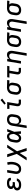

<svg xmlns="http://www.w3.org/2000/svg" viewBox="3092 -3904 1026 7251"><g transform="rotate(-90 3605.5 -278.0)"><path d="M253 8Q225 8 197.5 5Q170 2 145 -6.5Q120 -15 98 -29.5Q76 -44 61.5 -65Q47 -86 41.5 -113Q36 -140 41 -168Q44 -187 53.5 -206Q63 -225 80 -238.5Q97 -252 116 -260.5Q135 -269 155 -275Q139 -284 125.5 -296.5Q112 -309 103.5 -325Q95 -341 93.5 -360.5Q92 -380 95 -400Q99 -422 110.5 -443Q122 -464 141 -479.5Q160 -495 182 -504.5Q204 -514 226 -519Q248 -524 270.5 -526Q293 -528 316 -528Q340 -528 364.5 -526Q389 -524 412 -517.5Q435 -511 455.5 -500.5Q476 -490 491.5 -473Q507 -456 513.5 -433Q520 -410 516 -386Q516 -384 515.5 -382.5Q515 -381 515 -379H419Q420 -380 420 -380.5Q420 -381 420 -381Q422 -393 417.5 -404Q413 -415 404.5 -422Q396 -429 385 -433.5Q374 -438 362.5 -440Q351 -442 339.5 -443Q328 -444 316 -444Q303 -444 291 -443.5Q279 -443 267 -440.5Q255 -438 242.5 -434.5Q230 -431 219 -424.5Q208 -418 199.5 -407.5Q191 -397 189 -385Q187 -372 190.5 -360Q194 -348 202.5 -339.5Q211 -331 222 -325.5Q233 -320 245 -317Q257 -314 270 -313Q283 -312 295 -312H360L346 -228H282Q267 -228 253 -227.5Q239 -227 224.5 -224Q210 -221 196 -216.5Q182 -212 169 -204Q156 -196 147 -183Q138 -170 135 -156Q133 -142 137 -128.5Q141 -115 150 -106Q159 -97 171.5 -91Q184 -85 197.5 -81.5Q211 -78 225 -77Q239 -76 253 -76Q267 -76 281.5 -77Q296 -78 310.5 -81.5Q325 -85 339 -91Q353 -97 365.5 -106Q378 -115 387 -128.5Q396 -142 398 -156H494Q489 -131 477 -106.5Q465 -82 446 -62.5Q427 -43 403.5 -28.5Q380 -14 355 -6Q330 2 304 5Q278 8 253 8Z M850 8Q819 8 789.5 1.5Q760 -5 736 -20.5Q712 -36 695 -59Q678 -82 670 -110.5Q662 -139 662 -169.5Q662 -200 667 -231L715 -520H812L762 -217Q759 -200 758 -183Q757 -166 760.5 -150Q764 -134 771 -119.5Q778 -105 790 -95Q802 -85 818 -80.5Q834 -76 851 -76Q874 -76 897 -85Q920 -94 938 -111Q956 -128 969 -149.5Q982 -171 991 -193Q1000 -215 1006.5 -238Q1013 -261 1017 -284Q1026 -340 1023 -395Q1020 -450 1006 -502L1099 -522Q1114 -463 1118 -399Q1122 -335 1111 -270Q1106 -237 1096 -204Q1086 -171 1070.5 -139.5Q1055 -108 1032.5 -79.5Q1010 -51 980.5 -30Q951 -9 917 -0.5Q883 8 850 8Z M1175 215 1419 -158 1297 -520H1405L1485 -258L1655 -520H1763L1519 -147L1641 215H1533L1453 -47L1283 215Z M2021 8Q1991 8 1962 1.5Q1933 -5 1910.5 -21Q1888 -37 1873 -61Q1858 -85 1851.5 -113Q1845 -141 1845.5 -171Q1846 -201 1851 -231L1868 -331Q1872 -357 1880 -382Q1888 -407 1902.5 -430.5Q1917 -454 1937.5 -473.5Q1958 -493 1982 -505.5Q2006 -518 2032.5 -523Q2059 -528 2084 -528Q2110 -528 2134 -519.5Q2158 -511 2175.5 -494Q2193 -477 2204.5 -455.5Q2216 -434 2224 -411Q2234 -438 2243 -465.5Q2252 -493 2262 -520H2358Q2332 -453 2307 -385.5Q2282 -318 2254 -252Q2260 -189 2264.5 -126Q2269 -63 2274 0H2178Q2177 -24 2177 -48.5Q2177 -73 2177 -98Q2163 -77 2146.5 -57.5Q2130 -38 2110 -23Q2090 -8 2067 0Q2044 8 2021 8ZM2021 -76Q2041 -76 2060 -87Q2079 -98 2093.5 -114.5Q2108 -131 2119 -149.5Q2130 -168 2139.5 -187Q2149 -206 2157.5 -225.5Q2166 -245 2173 -265Q2172 -284 2170 -302.5Q2168 -321 2165 -339Q2162 -357 2157 -375Q2152 -393 2143 -408Q2134 -423 2118.5 -433.5Q2103 -444 2084 -444Q2069 -444 2053 -440Q2037 -436 2023.5 -427Q2010 -418 1999 -405Q1988 -392 1981 -377.5Q1974 -363 1969.5 -348Q1965 -333 1962 -317L1946 -217Q1943 -201 1942 -185Q1941 -169 1943 -153.5Q1945 -138 1950 -123.5Q1955 -109 1965 -98Q1975 -87 1989.5 -81.5Q2004 -76 2021 -76Z M2394 215 2484 -331Q2488 -358 2497.5 -384.5Q2507 -411 2523.5 -434.5Q2540 -458 2562.5 -477Q2585 -496 2611 -507.5Q2637 -519 2664.5 -523.5Q2692 -528 2719 -528Q2751 -528 2781.5 -522.5Q2812 -517 2838 -502Q2864 -487 2882.5 -464Q2901 -441 2910 -412.5Q2919 -384 2919 -352.5Q2919 -321 2914 -289L2898 -189Q2893 -164 2885.5 -139Q2878 -114 2864.5 -91Q2851 -68 2831.5 -48.5Q2812 -29 2788.5 -16Q2765 -3 2739.5 2.5Q2714 8 2689 8Q2662 8 2637 1.5Q2612 -5 2592.5 -20Q2573 -35 2561 -57Q2549 -79 2543 -104L2490 215ZM2664 -76Q2681 -76 2697.5 -79.5Q2714 -83 2729.5 -91Q2745 -99 2758.5 -111.5Q2772 -124 2781 -139Q2790 -154 2795 -170Q2800 -186 2803 -203L2820 -303Q2823 -321 2823.5 -338.5Q2824 -356 2820 -372.5Q2816 -389 2807 -403Q2798 -417 2784.5 -426.5Q2771 -436 2753.5 -440Q2736 -444 2719 -444Q2718 -444 2718 -444Q2718 -444 2718 -444Q2702 -444 2685 -441Q2668 -438 2652.5 -430Q2637 -422 2623.5 -409.5Q2610 -397 2601 -382Q2592 -367 2586.5 -350.5Q2581 -334 2578 -317L2564 -228Q2560 -209 2559.5 -190.5Q2559 -172 2562.5 -154.5Q2566 -137 2574.5 -121.5Q2583 -106 2596.5 -95.5Q2610 -85 2627.5 -80.5Q2645 -76 2664 -76Z M3357 0Q3335 0 3314 -3.5Q3293 -7 3275.5 -17Q3258 -27 3245 -42.5Q3232 -58 3225.5 -77.5Q3219 -97 3219 -118.5Q3219 -140 3222 -162L3268 -436H3120V-520H3378L3317 -148Q3315 -136 3315 -124.5Q3315 -113 3320 -103.5Q3325 -94 3335 -89Q3345 -84 3357 -84H3469V0ZM3326 -575 3281 -625 3453 -771 3509 -709Z M3854 8Q3823 8 3792 2.5Q3761 -3 3735.5 -18Q3710 -33 3691.5 -56Q3673 -79 3663.5 -107.5Q3654 -136 3654 -167.5Q3654 -199 3659 -231L3676 -331Q3680 -358 3690 -384.5Q3700 -411 3717 -434Q3734 -457 3757.5 -475.5Q3781 -494 3807 -505Q3833 -516 3860.5 -522Q3888 -528 3915 -528Q3919 -528 3923 -528Q3927 -528 3931 -528L4211 -520L4197 -436L4062 -440Q4078 -427 4088.5 -410Q4099 -393 4104.5 -373.5Q4110 -354 4110 -332.5Q4110 -311 4106 -289L4090 -189Q4085 -162 4076 -135.5Q4067 -109 4050.5 -85.5Q4034 -62 4011 -43Q3988 -24 3962 -12.5Q3936 -1 3908.5 3.5Q3881 8 3854 8ZM3855 -76Q3872 -76 3889 -79Q3906 -82 3921.5 -90Q3937 -98 3950 -110.5Q3963 -123 3972.5 -138Q3982 -153 3987 -169.5Q3992 -186 3995 -203L4012 -303Q4016 -328 4015 -352.5Q4014 -377 4003.5 -398Q3993 -419 3972 -430.5Q3951 -442 3926 -444H3917Q3915 -444 3913 -444Q3911 -444 3909 -444Q3892 -444 3875.5 -440Q3859 -436 3843.5 -428Q3828 -420 3815 -407.5Q3802 -395 3793 -380.5Q3784 -366 3778.5 -350Q3773 -334 3770 -317L3754 -217Q3751 -199 3750.5 -181.5Q3750 -164 3754 -147.5Q3758 -131 3767 -117Q3776 -103 3789.5 -93.5Q3803 -84 3820 -80Q3837 -76 3855 -76Q3855 -76 3855 -76Q3855 -76 3855 -76Z M4557 0Q4535 0 4514 -3.5Q4493 -7 4475.5 -17Q4458 -27 4445 -42.5Q4432 -58 4425.5 -77.5Q4419 -97 4419 -118.5Q4419 -140 4422 -162L4468 -436H4301L4315 -520H4744L4730 -436H4564L4517 -148Q4515 -136 4515 -124.5Q4515 -113 4520 -103.5Q4525 -94 4535 -89Q4545 -84 4557 -84H4669V0Z M5126 215 5212 -303Q5215 -320 5215.5 -337.5Q5216 -355 5212.5 -371.5Q5209 -388 5201 -402.5Q5193 -417 5180.5 -426.5Q5168 -436 5151 -440Q5134 -444 5117 -444Q5093 -444 5069 -437Q5045 -430 5025.5 -413.5Q5006 -397 4995 -374.5Q4984 -352 4980 -328L4926 0H4829L4915 -520H5012L4998 -437Q5012 -459 5031 -477Q5050 -495 5072.5 -506.5Q5095 -518 5119.5 -523Q5144 -528 5167 -528Q5196 -528 5222 -520Q5248 -512 5266.5 -494Q5285 -476 5295.5 -451.5Q5306 -427 5310 -400Q5314 -373 5312.5 -345Q5311 -317 5306 -289L5223 215Z M5654 8Q5623 8 5592 2.5Q5561 -3 5535.5 -18Q5510 -33 5491.5 -56Q5473 -79 5463.5 -107.5Q5454 -136 5454 -167.5Q5454 -199 5459 -231L5476 -331Q5480 -358 5490 -384.5Q5500 -411 5517 -434Q5534 -457 5557.5 -475.5Q5581 -494 5607 -505Q5633 -516 5660.5 -522Q5688 -528 5715 -528Q5719 -528 5723 -528Q5727 -528 5731 -528L6011 -520L5997 -436L5862 -440Q5878 -427 5888.5 -410Q5899 -393 5904.5 -373.5Q5910 -354 5910 -332.5Q5910 -311 5906 -289L5890 -189Q5885 -162 5876 -135.5Q5867 -109 5850.5 -85.5Q5834 -62 5811 -43Q5788 -24 5762 -12.5Q5736 -1 5708.5 3.5Q5681 8 5654 8ZM5655 -76Q5672 -76 5689 -79Q5706 -82 5721.5 -90Q5737 -98 5750 -110.5Q5763 -123 5772.5 -138Q5782 -153 5787 -169.5Q5792 -186 5795 -203L5812 -303Q5816 -328 5815 -352.5Q5814 -377 5803.5 -398Q5793 -419 5772 -430.5Q5751 -442 5726 -444H5717Q5715 -444 5713 -444Q5711 -444 5709 -444Q5692 -444 5675.5 -440Q5659 -436 5643.5 -428Q5628 -420 5615 -407.5Q5602 -395 5593 -380.5Q5584 -366 5578.5 -350Q5573 -334 5570 -317L5554 -217Q5551 -199 5550.5 -181.5Q5550 -164 5554 -147.5Q5558 -131 5567 -117Q5576 -103 5589.5 -93.5Q5603 -84 5620 -80Q5637 -76 5655 -76Q5655 -76 5655 -76Q5655 -76 5655 -76Z M6326 215 6412 -303Q6415 -320 6415.5 -337.5Q6416 -355 6412.5 -371.5Q6409 -388 6401 -402.5Q6393 -417 6380.5 -426.5Q6368 -436 6351 -440Q6334 -444 6317 -444Q6293 -444 6269 -437Q6245 -430 6225.5 -413.5Q6206 -397 6195 -374.5Q6184 -352 6180 -328L6126 0H6029L6115 -520H6212L6198 -437Q6212 -459 6231 -477Q6250 -495 6272.5 -506.5Q6295 -518 6319.5 -523Q6344 -528 6367 -528Q6396 -528 6422 -520Q6448 -512 6466.5 -494Q6485 -476 6495.5 -451.5Q6506 -427 6510 -400Q6514 -373 6512.5 -345Q6511 -317 6506 -289L6423 215Z M6854 8Q6823 8 6792 2.5Q6761 -3 6735.5 -18Q6710 -33 6691.5 -56Q6673 -79 6663.5 -107.5Q6654 -136 6654 -167.5Q6654 -199 6659 -231L6676 -331Q6680 -358 6690 -384.5Q6700 -411 6717 -434Q6734 -457 6757.5 -475.5Q6781 -494 6807 -505Q6833 -516 6860.5 -522Q6888 -528 6915 -528Q6919 -528 6923 -528Q6927 -528 6931 -528L7211 -520L7197 -436L7062 -440Q7078 -427 7088.5 -410Q7099 -393 7104.5 -373.5Q7110 -354 7110 -332.5Q7110 -311 7106 -289L7090 -189Q7085 -162 7076 -135.5Q7067 -109 7050.5 -85.5Q7034 -62 7011 -43Q6988 -24 6962 -12.5Q6936 -1 6908.5 3.5Q6881 8 6854 8ZM6855 -76Q6872 -76 6889 -79Q6906 -82 6921.5 -90Q6937 -98 6950 -110.5Q6963 -123 6972.5 -138Q6982 -153 6987 -169.5Q6992 -186 6995 -203L7012 -303Q7016 -328 7015 -352.5Q7014 -377 7003.5 -398Q6993 -419 6972 -430.5Q6951 -442 6926 -444H6917Q6915 -444 6913 -444Q6911 -444 6909 -444Q6892 -444 6875.5 -440Q6859 -436 6843.5 -428Q6828 -420 6815 -407.5Q6802 -395 6793 -380.5Q6784 -366 6778.5 -350Q6773 -334 6770 -317L6754 -217Q6751 -199 6750.5 -181.5Q6750 -164 6754 -147.5Q6758 -131 6767 -117Q6776 -103 6789.5 -93.5Q6803 -84 6820 -80Q6837 -76 6855 -76Q6855 -76 6855 -76Q6855 -76 6855 -76Z"/></g></svg>

Font: Iosevka SS04 Md Ex Obl
Style: Regular
Weight: 500
Width: 7
Italic angle: -9°
Monospace: yes
Designer: Belleve Invis
Foundry: Belleve Invis
Version: Version 19.0.0; ttfautohint (v1.8.4)